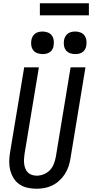

<svg xmlns="http://www.w3.org/2000/svg" viewBox="-20 -1147 564 1175"><path d="M203 8Q175 8 148 2Q121 -4 99 -19Q77 -34 63 -57Q49 -80 42.5 -106Q36 -132 36.5 -160.5Q37 -189 42 -217L128 -735H218L130 -204Q128 -189 127 -173.5Q126 -158 128 -143Q130 -128 135.5 -114.5Q141 -101 151 -91Q161 -81 175.5 -76.5Q190 -72 205 -72Q227 -72 249 -81Q271 -90 286.5 -107Q302 -124 310 -145.5Q318 -167 322 -189L412 -735H503L411 -176Q407 -151 399 -127.5Q391 -104 377 -82Q363 -60 343.5 -42Q324 -24 300.5 -12.5Q277 -1 252.5 3.5Q228 8 203 8ZM440 -816Q424 -816 408.5 -821.5Q393 -827 383.5 -839.5Q374 -852 371.5 -868.5Q369 -885 372 -902Q374 -913 380 -924Q386 -935 396 -942Q406 -949 417.5 -951.5Q429 -954 440 -954Q457 -954 472 -948.5Q487 -943 496.5 -930.5Q506 -918 508.5 -901.5Q511 -885 508 -868Q507 -857 501 -846Q495 -835 485 -828Q475 -821 463.5 -818.5Q452 -816 440 -816ZM240 -816Q224 -816 208.5 -821.5Q193 -827 183.5 -839.5Q174 -852 171.5 -868.5Q169 -885 172 -902Q174 -913 180 -924Q186 -935 196 -942Q206 -949 217.5 -951.5Q229 -954 240 -954Q257 -954 272 -948.5Q287 -943 296.5 -930.5Q306 -918 308.5 -901.5Q311 -885 308 -868Q307 -857 301 -846Q295 -835 285 -828Q275 -821 263.5 -818.5Q252 -816 240 -816ZM524 -1053H224V-1127H524Z"/></svg>

Font: Iosevka Curly Medium Oblique
Style: Regular
Weight: 500
Italic angle: -9°
Monospace: yes
Designer: Belleve Invis
Foundry: Belleve Invis
Version: Version 11.1.0; ttfautohint (v1.8.3)